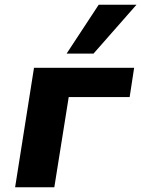

<svg xmlns="http://www.w3.org/2000/svg" viewBox="-20 -793 598 813"><path d="M44 0 124 -506H548L529 -382H271L210 0ZM262 -566 398 -773H558L376 -566Z"/></svg>

Font: Nunito Sans 6pt ExtraBold
Style: Italic
Weight: 800
Italic angle: -9°
Version: Version 3.101;gftools[0.9.27]